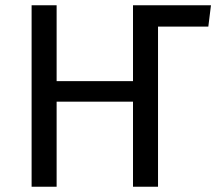

<svg xmlns="http://www.w3.org/2000/svg" viewBox="-20 -709 831 729"><path d="M485 -689V-401H195V-689H100V0H195V-323H485V0H580V-608H771L781 -689Z"/></svg>

Font: Fira Sans
Style: Regular
Weight: 400
Designer: Carrois Corporate & Edenspiekermann AG
Foundry: Carrois Corporate GbR & Edenspiekermann AG
Version: Version 4.203